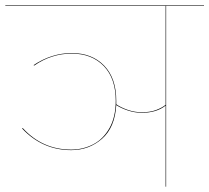

<svg xmlns="http://www.w3.org/2000/svg" viewBox="-30 -700 785 720"><path d="M735 -678H593V0H591V-304Q557 -277 502 -277Q476 -277 450 -285.5Q424 -294 406 -306Q401 -222 352.5 -179.5Q304 -137 237 -137Q129 -137 53 -218L55 -220Q129 -139 237 -139Q281 -139 319 -158.5Q357 -178 380.5 -219.5Q404 -261 404 -322Q404 -406 359 -452.5Q314 -499 239 -499Q163 -499 98 -454L96 -456Q164 -501 239 -501Q315 -501 360.5 -454Q406 -407 406 -322V-309Q423 -297 449 -288Q475 -279 502 -279Q533 -279 555.5 -287.5Q578 -296 591 -307V-678H-10V-680H735Z"/></svg>

Font: FiraGO Two
Style: Regular
Weight: 100
Designer: bBox Type
Foundry: bBox Type GmbH
Version: Version 1.001